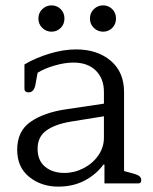

<svg xmlns="http://www.w3.org/2000/svg" viewBox="-20 -683 568 715"><path d="M123 -614Q123 -635 137.5 -649Q152 -663 172 -663Q192 -663 206 -649Q220 -635 220 -614Q220 -593 206 -579Q192 -565 172 -565Q152 -565 137.5 -579Q123 -593 123 -614ZM315 -614Q315 -635 329.5 -649Q344 -663 364 -663Q384 -663 398 -649Q412 -635 412 -614Q412 -593 398 -579Q384 -565 364 -565Q344 -565 329.5 -579Q315 -593 315 -614ZM44 -125Q44 -195 94 -229.5Q144 -264 226 -276L367 -297V-341Q367 -390 337 -420Q307 -450 253 -450Q222 -450 183.5 -439Q145 -428 120 -412L112 -368Q107 -339 86 -339Q79 -339 75 -342.5Q71 -346 71 -352V-443Q111 -467 163.5 -483Q216 -499 264 -499Q342 -499 392 -457Q442 -415 442 -340V-46L479 -36Q493 -32 499.5 -26.5Q506 -21 506 -12Q506 0 495 0H369V-70H365Q338 -33 295 -10.5Q252 12 197 12Q134 12 89 -24Q44 -60 44 -125ZM367 -170V-250L243 -230Q184 -220 152 -196.5Q120 -173 120 -129Q120 -85 148 -62Q176 -39 220 -39Q257 -39 291 -56.5Q325 -74 346 -104Q367 -134 367 -170Z"/></svg>

Font: Maitree
Style: Regular
Weight: 400
Designer: CadsonDemak Team
Foundry: CadsonDemak
Version: Version 1.001